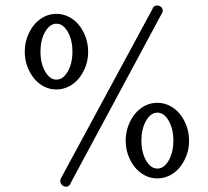

<svg xmlns="http://www.w3.org/2000/svg" viewBox="-20 -726 780 721"><path d="M192 -674Q216 -674 238 -663Q260 -652 276 -632.5Q292 -613 301.5 -587Q311 -561 311 -532Q311 -502 301.5 -476.5Q292 -451 276 -431.5Q260 -412 238 -401Q216 -390 192 -390Q167 -390 145.5 -401Q124 -412 108 -431.5Q92 -451 82.5 -476.5Q73 -502 73 -532Q73 -561 82.5 -587Q92 -613 108 -632.5Q124 -652 145.5 -663Q167 -674 192 -674ZM192 -427Q217 -427 234.5 -457.5Q252 -488 252 -532Q252 -576 234.5 -606.5Q217 -637 192 -637Q167 -637 149.5 -606.5Q132 -576 132 -532Q132 -488 149.5 -457.5Q167 -427 192 -427ZM571 -340Q595 -340 617 -329Q639 -318 655 -298.5Q671 -279 680.5 -253Q690 -227 690 -198Q690 -168 680.5 -142.5Q671 -117 655 -97.5Q639 -78 617 -67Q595 -56 571 -56Q546 -56 524.5 -67Q503 -78 487 -97.5Q471 -117 461.5 -142.5Q452 -168 452 -198Q452 -227 461.5 -253Q471 -279 487 -298.5Q503 -318 524.5 -329Q546 -340 571 -340ZM571 -93Q596 -93 613.5 -123.5Q631 -154 631 -198Q631 -242 613.5 -272.5Q596 -303 571 -303Q546 -303 528.5 -272.5Q511 -242 511 -198Q511 -154 528.5 -123.5Q546 -93 571 -93ZM219 -27Q212 -30 208.5 -37.5Q205 -45 207 -53L553 -693Q555 -701 562.5 -704Q570 -707 578 -704Q586 -701 589.5 -693.5Q593 -686 589 -678L245 -38Q243 -30 235 -26.5Q227 -23 219 -27Z"/></svg>

Font: Ekushey Sornaly
Style: Regular
Weight: 400
Designer: Al Mamun Sumon
Foundry: Al Mamun Sumon
Version: Version 1.0